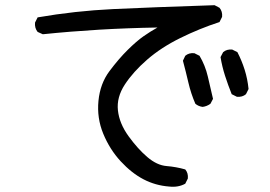

<svg xmlns="http://www.w3.org/2000/svg" viewBox="-20 -694 1040 740"><path d="M632 25Q579 21 533 -3Q487 -27 445 -72.5Q403 -118 378 -178.5Q353 -239 359.5 -305.5Q366 -372 402 -420Q438 -468 472.5 -502Q507 -536 533.5 -554.5Q560 -573 587 -588Q470 -586 361 -579.5Q252 -573 145 -562L125 -571Q113 -586 115 -607L125 -627Q269 -652 416 -659Q563 -666 807 -674L826 -664Q838 -650 836 -629L826 -609Q749 -584 675 -547.5Q601 -511 547 -464Q493 -417 461 -368Q429 -319 434.5 -268.5Q440 -218 475.5 -169Q511 -120 548 -88.5Q585 -57 622 -54Q659 -51 694 -41Q706 -27 704 -6L694 14Q667 29 632 25ZM761 -282Q745 -284 733 -294Q716 -333 706 -376Q696 -419 685 -460L694 -479Q708 -491 729 -489L749 -479Q771 -442 781 -399Q791 -356 801 -313L791 -294Q777 -284 761 -282ZM893 -321 873 -331Q859 -366 847.5 -401.5Q836 -437 830 -474L840 -493Q854 -505 875 -503L895 -493Q912 -460 923 -425Q934 -390 938 -351L928 -331Q914 -319 893 -321Z"/></svg>

Font: Kosefont JP
Style: Regular
Weight: 400
Designer: Nozomi Seto 瀬戸のぞみ
Version: Version 3.00;June 19, 2020